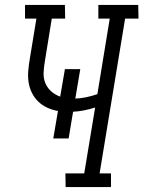

<svg xmlns="http://www.w3.org/2000/svg" viewBox="-20 -755 579 775"><path d="M245 0 244 -55H320L364 -321Q342 -314 319.5 -309.5Q297 -305 275 -304L257 -196H195L214 -307Q191 -311 170.5 -320.5Q150 -330 134.5 -345Q119 -360 109 -380Q99 -400 95.5 -422.5Q92 -445 94 -468.5Q96 -492 100 -516L127 -680H81V-735H242L243 -680H189L161 -507Q157 -484 156 -461.5Q155 -439 163 -419.5Q171 -400 187 -386Q203 -372 223 -365L242 -476H304L284 -357Q306 -358 328 -362.5Q350 -367 373 -375L423 -680H377V-735H538L539 -680H485L382 -55H428V0Z"/></svg>

Font: Iosevka Curly Slab Light
Style: Italic
Weight: 300
Italic angle: -9°
Monospace: yes
Designer: Belleve Invis
Foundry: Belleve Invis
Version: Version 22.1.2; ttfautohint (v1.8.4)